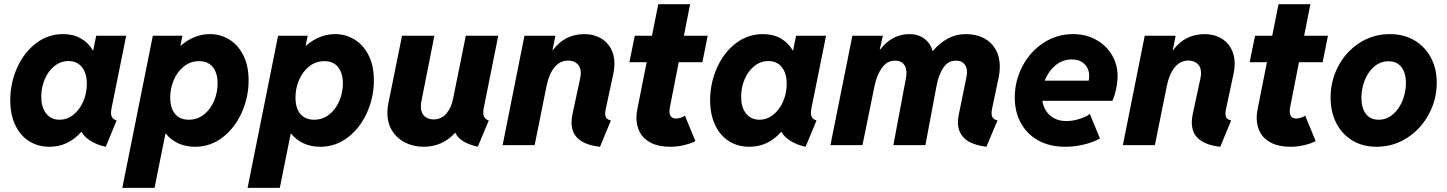

<svg xmlns="http://www.w3.org/2000/svg" viewBox="-20 -697 6949 922"><path d="M29.3 -215.8Q29.3 -296.9 61.5 -370.1Q93.8 -443.4 151.6 -488.3Q209.5 -533.2 282.7 -533.2Q331.5 -533.2 367.9 -512.7Q404.3 -492.2 426.3 -454.6H427.7L441.9 -525.4H585.9L515.6 -176.8Q513.2 -163.1 513.2 -154.8Q513.2 -140.6 519.5 -131.8Q525.9 -123 540 -118.7L487.8 7.8Q448.2 -0.5 417 -19.3Q385.7 -38.1 372.1 -63H369.6Q306.6 7.8 217.8 7.8Q162.6 7.8 119.9 -19Q77.1 -45.9 53.2 -96.7Q29.3 -147.5 29.3 -215.8ZM397 -294.4Q397 -345.7 373.3 -374.8Q349.6 -403.8 309.1 -403.8Q272 -403.8 241.9 -380.1Q211.9 -356.4 195.1 -316.9Q178.2 -277.3 178.2 -232.9Q178.2 -181.2 201.9 -151.6Q225.6 -122.1 265.6 -122.1Q302.7 -122.1 332.8 -146.2Q362.8 -170.4 379.9 -210.2Q397 -250 397 -294.4Z M713.9 -525.4H856L846.2 -477.5H848.1Q878.4 -504.4 914.1 -518.8Q949.7 -533.2 987.8 -533.2Q1038.1 -533.2 1080.6 -507.6Q1123 -481.9 1148.4 -431.6Q1173.8 -381.3 1173.8 -310.5Q1173.8 -230.5 1141.1 -157Q1108.4 -83.5 1049.6 -37.8Q990.7 7.8 916 7.8Q872.6 7.8 836.9 -8.3Q801.3 -24.4 776.4 -55.2H774.4L722.2 205.1H567.4ZM1024.9 -296.4Q1024.9 -346.2 1002 -374.8Q979 -403.3 936 -403.3Q895 -403.3 863.3 -378.2Q831.5 -353 814.5 -312.7Q797.4 -272.5 797.4 -228.5Q797.4 -178.2 820.6 -150.1Q843.8 -122.1 886.7 -122.1Q927.7 -122.1 959.2 -147Q990.7 -171.9 1007.8 -212.2Q1024.9 -252.4 1024.9 -296.4Z M1315.4 -525.4H1457.5L1447.8 -477.5H1449.7Q1480 -504.4 1515.6 -518.8Q1551.3 -533.2 1589.4 -533.2Q1639.6 -533.2 1682.1 -507.6Q1724.6 -481.9 1750 -431.6Q1775.4 -381.3 1775.4 -310.5Q1775.4 -230.5 1742.7 -157Q1710 -83.5 1651.1 -37.8Q1592.3 7.8 1517.6 7.8Q1474.1 7.8 1438.5 -8.3Q1402.8 -24.4 1377.9 -55.2H1376L1323.7 205.1H1168.9ZM1626.5 -296.4Q1626.5 -346.2 1603.5 -374.8Q1580.6 -403.3 1537.6 -403.3Q1496.6 -403.3 1464.8 -378.2Q1433.1 -353 1416 -312.7Q1398.9 -272.5 1398.9 -228.5Q1398.9 -178.2 1422.1 -150.1Q1445.3 -122.1 1488.3 -122.1Q1529.3 -122.1 1560.8 -147Q1592.3 -171.9 1609.4 -212.2Q1626.5 -252.4 1626.5 -296.4Z M1840.3 -155.8Q1840.3 -179.2 1845.2 -202.1L1910.6 -525.4H2065.9L2003.4 -210Q2001 -199.2 2001 -185.5Q2001 -155.8 2017.8 -139.6Q2034.7 -123.5 2062 -123.5Q2099.1 -123.5 2123 -151.1Q2147 -178.7 2155.8 -223.1L2216.8 -525.4H2372.6L2302.7 -176.8Q2300.8 -167 2300.8 -156.7Q2300.8 -141.1 2307.4 -131.8Q2314 -122.6 2327.1 -118.7L2274.4 7.8Q2188 -12.2 2167.5 -58.1H2164.6Q2135.7 -26.4 2097.7 -9.3Q2059.6 7.8 2014.6 7.8Q1967.3 7.8 1927.5 -11.5Q1887.7 -30.8 1864 -67.6Q1840.3 -104.5 1840.3 -155.8Z M2724.6 -108.9Q2724.6 -127.4 2729 -148.4L2766.1 -321.3Q2769 -334.5 2769 -345.7Q2769 -376 2751.7 -391.1Q2734.4 -406.2 2708 -406.2Q2669.9 -406.2 2643.3 -374.5Q2616.7 -342.8 2604.5 -283.7L2547.4 0H2393.6L2498.5 -525.4H2647L2633.3 -456.5H2635.3Q2662.6 -494.6 2701.2 -513.9Q2739.7 -533.2 2786.1 -533.2Q2828.6 -533.2 2861.3 -515.6Q2894 -498 2912.4 -465.8Q2930.7 -433.6 2930.7 -390.1Q2930.7 -369.1 2925.3 -343.3L2889.2 -174.8Q2886.2 -161.6 2886.2 -151.9Q2886.2 -136.7 2893.1 -129.2Q2899.9 -121.6 2913.6 -118.7L2861.3 7.8Q2795.9 1 2760.3 -27.6Q2724.6 -56.2 2724.6 -108.9Z M3036.1 -131.3Q3036.1 -148.9 3040 -169.9L3085.4 -398.4H3002.4L3028.3 -525.4H3110.8L3141.1 -676.8H3293.9L3264.2 -525.4H3378.4L3353 -398.4H3239.3L3197.3 -184.1Q3194.8 -171.9 3194.8 -163.1Q3194.8 -127.9 3226.1 -127.9Q3238.3 -127.9 3250.2 -132.3Q3262.2 -136.7 3269 -141.6L3319.3 -19.5Q3299.3 -8.3 3265.4 -0.2Q3231.4 7.8 3198.2 7.8Q3143.6 7.8 3107.2 -10.5Q3070.8 -28.8 3053.5 -60.3Q3036.1 -91.8 3036.1 -131.3Z M3390.1 -215.8Q3390.1 -296.9 3422.4 -370.1Q3454.6 -443.4 3512.5 -488.3Q3570.3 -533.2 3643.6 -533.2Q3692.4 -533.2 3728.8 -512.7Q3765.1 -492.2 3787.1 -454.6H3788.6L3802.7 -525.4H3946.8L3876.5 -176.8Q3874 -163.1 3874 -154.8Q3874 -140.6 3880.4 -131.8Q3886.7 -123 3900.9 -118.7L3848.6 7.8Q3809.1 -0.5 3777.8 -19.3Q3746.6 -38.1 3732.9 -63H3730.5Q3667.5 7.8 3578.6 7.8Q3523.4 7.8 3480.7 -19Q3438 -45.9 3414.1 -96.7Q3390.1 -147.5 3390.1 -215.8ZM3757.8 -294.4Q3757.8 -345.7 3734.1 -374.8Q3710.4 -403.8 3669.9 -403.8Q3632.8 -403.8 3602.8 -380.1Q3572.8 -356.4 3555.9 -316.9Q3539.1 -277.3 3539.1 -232.9Q3539.1 -181.2 3562.7 -151.6Q3586.4 -122.1 3626.5 -122.1Q3663.6 -122.1 3693.6 -146.2Q3723.6 -170.4 3740.7 -210.2Q3757.8 -250 3757.8 -294.4Z M4580.1 -108.9Q4580.1 -127.9 4584.5 -148.4L4620.6 -324.7Q4623.5 -338.9 4623.5 -350.1Q4623.5 -376.5 4609.6 -391.1Q4595.7 -405.8 4570.8 -405.8Q4531.2 -405.8 4508.8 -370.1Q4486.3 -334.5 4477.5 -285.6L4423.8 0H4270L4330.6 -322.8Q4333 -337.4 4333 -346.7Q4333 -375 4318.4 -390.4Q4303.7 -405.8 4278.3 -405.8Q4239.7 -405.8 4214.8 -370.8Q4189.9 -335.9 4179.7 -284.7L4121.6 0H3967.8L4073.2 -525.4H4219.7L4204.6 -460H4207.5Q4263.7 -533.2 4347.7 -533.2Q4389.2 -533.2 4418.2 -511.7Q4447.3 -490.2 4458.5 -453.1H4460.4Q4490.7 -489.3 4530.5 -511.2Q4570.3 -533.2 4619.1 -533.2Q4667 -533.2 4703.6 -514.4Q4740.2 -495.6 4760.7 -460.2Q4781.2 -424.8 4781.2 -377Q4781.2 -350.6 4775.9 -326.2L4744.1 -175.3Q4741.7 -165 4741.7 -153.8Q4741.7 -138.2 4748.8 -130.1Q4755.9 -122.1 4770 -118.7L4716.8 7.8Q4643.6 -2 4611.8 -32Q4580.1 -62 4580.1 -108.9Z M4853 -228.5Q4853 -308.1 4889.6 -378.4Q4926.3 -448.7 4990.5 -491Q5054.7 -533.2 5132.8 -533.2Q5192.9 -533.2 5241.7 -507.1Q5290.5 -481 5318.6 -434.8Q5346.7 -388.7 5346.7 -330.6Q5346.7 -302.7 5339.4 -268.6Q5332 -234.4 5321.8 -212.9H4985.4Q4992.7 -168 5023.4 -141.8Q5054.2 -115.7 5101.1 -115.7Q5131.3 -115.7 5163.6 -125.7Q5195.8 -135.7 5213.4 -149.9L5262.2 -31.7Q5226.6 -12.7 5182.6 -2.4Q5138.7 7.8 5095.7 7.8Q5020 7.8 4965.3 -22.9Q4910.6 -53.7 4881.8 -107.2Q4853 -160.6 4853 -228.5ZM5208 -309.6Q5210.4 -319.3 5210.4 -332Q5210.4 -366.7 5188 -389.2Q5165.5 -411.6 5127 -411.6Q5082.5 -411.6 5048.3 -383.1Q5014.2 -354.5 4996.6 -309.6Z M5703.1 -108.9Q5703.1 -127.4 5707.5 -148.4L5744.6 -321.3Q5747.6 -334.5 5747.6 -345.7Q5747.6 -376 5730.2 -391.1Q5712.9 -406.2 5686.5 -406.2Q5648.4 -406.2 5621.8 -374.5Q5595.2 -342.8 5583 -283.7L5525.9 0H5372.1L5477.1 -525.4H5625.5L5611.8 -456.5H5613.8Q5641.1 -494.6 5679.7 -513.9Q5718.3 -533.2 5764.6 -533.2Q5807.1 -533.2 5839.8 -515.6Q5872.6 -498 5890.9 -465.8Q5909.2 -433.6 5909.2 -390.1Q5909.2 -369.1 5903.8 -343.3L5867.7 -174.8Q5864.7 -161.6 5864.7 -151.9Q5864.7 -136.7 5871.6 -129.2Q5878.4 -121.6 5892.1 -118.7L5839.8 7.8Q5774.4 1 5738.8 -27.6Q5703.1 -56.2 5703.1 -108.9Z M6014.6 -131.3Q6014.6 -148.9 6018.6 -169.9L6064 -398.4H5981L6006.8 -525.4H6089.4L6119.6 -676.8H6272.5L6242.7 -525.4H6356.9L6331.5 -398.4H6217.8L6175.8 -184.1Q6173.3 -171.9 6173.3 -163.1Q6173.3 -127.9 6204.6 -127.9Q6216.8 -127.9 6228.8 -132.3Q6240.7 -136.7 6247.6 -141.6L6297.9 -19.5Q6277.8 -8.3 6243.9 -0.2Q6210 7.8 6176.8 7.8Q6122.1 7.8 6085.7 -10.5Q6049.3 -28.8 6032 -60.3Q6014.6 -91.8 6014.6 -131.3Z M6369.6 -228.5Q6369.6 -309.1 6406.5 -379.2Q6443.4 -449.2 6508.5 -491.2Q6573.7 -533.2 6654.3 -533.2Q6721.2 -533.2 6772.2 -503.2Q6823.2 -473.1 6851.3 -420.2Q6879.4 -367.2 6879.4 -299.3Q6879.4 -219.2 6841.3 -148.4Q6803.2 -77.6 6737.1 -34.9Q6670.9 7.8 6590.3 7.8Q6523.9 7.8 6473.9 -22.5Q6423.8 -52.7 6396.7 -106.4Q6369.6 -160.2 6369.6 -228.5ZM6731.4 -297.9Q6731.4 -346.7 6709.7 -374.8Q6688 -402.8 6647.9 -402.8Q6608.9 -402.8 6579.1 -377.2Q6549.3 -351.6 6533.4 -311Q6517.6 -270.5 6517.6 -227.5Q6517.6 -178.7 6538.8 -150.4Q6560.1 -122.1 6600.1 -122.1Q6639.2 -122.1 6668.9 -147.7Q6698.7 -173.3 6715.1 -214.1Q6731.4 -254.9 6731.4 -297.9Z"/></svg>

Font: Reddit Sans Vanilla ExtraBold
Style: Italic
Weight: 800
Italic angle: -11.25°
Designer: Stephen Hutchings
Version: Version 1.013